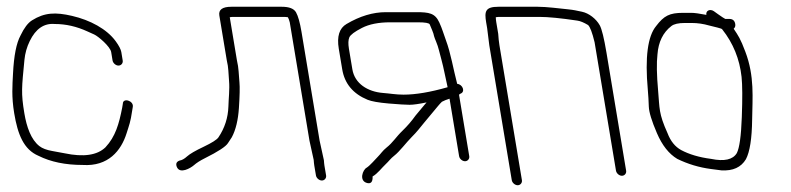

<svg xmlns="http://www.w3.org/2000/svg" viewBox="-20 -503 2339 568"><path d="M343 -324 338.9 -349C337.5 -357 332 -367.7 322.3 -381C295.9 -417.3 246.6 -443.6 193.2 -456C144.6 -467.3 111.9 -466.3 74.5 -442.7C62.6 -435.2 51.3 -420.3 40.7 -398C28.5 -375.7 21.1 -338.2 18.5 -285.5C16.7 -250.6 13.8 -217.5 22 -168C32.4 -105.5 50 -60.6 94 -42C130 -24 173.5 -15 224.5 -15C300.5 -10 338.4 -57.6 354.4 -108.5C362.3 -133.5 366.2 -142.3 370.9 -175L372.9 -187C375.9 -205.3 343.4 -214.7 343.4 -196L341.4 -184C332.1 -137 321.9 -99.2 291.8 -67C267.2 -43.6 227 -37.8 171.3 -49.5C163.3 -51.2 151 -53.4 134.5 -56.3C117.9 -59.2 105.2 -64 96.5 -70.8C71.7 -90.2 58.8 -127.3 52 -168C41.9 -228.9 44.4 -243.2 52.3 -326C54.2 -345.4 59.4 -363.9 68 -381.5C85.7 -418 110.4 -434.8 142.1 -432C174.7 -432 206.9 -424.7 238.7 -410C244.5 -407.3 251.1 -404.3 258.7 -401C270.7 -395.6 306.1 -365.4 308.9 -349L313 -324C314.4 -316.1 322.6 -309 330.5 -309C338.5 -309 344.4 -316.1 343 -324Z M944.7 16 939.8 -13C939.1 -17.7 938.5 -23 938.2 -29L925.5 -87L871.9 -409C867.3 -436.5 861.9 -455.7 855.7 -466.6C849.5 -477.5 835.5 -483 813.6 -483H664.6C637.9 -483 626 -474.3 628.9 -457L651 -324C656.2 -303.3 655.7 -285.4 657.6 -263.7C659.9 -239.4 656.1 -209.5 655.7 -188C654.6 -154.6 644.7 -124.1 626.2 -96.6C621.5 -89.7 606.9 -80.5 582.4 -68.8C557.9 -57.2 541.6 -47.7 533.5 -40.4C525.5 -33.1 518.1 -29 511.3 -28C502 -24.7 499.3 -18.4 503.2 -9C512.3 12.8 544 -5.8 553.6 -14.2C561.4 -21.1 572.3 -28.1 586.2 -35C625.3 -54.5 648 -69.4 654.3 -79.5C658.2 -85.8 662.1 -91.7 665.8 -97C677.4 -118.6 684.4 -147.6 686.8 -183.7C689.2 -219.9 689.7 -245 688.4 -259C686.1 -282.6 686.5 -301.6 681 -324L659.7 -452C662.9 -452.7 666.2 -453 669.6 -453H818.6C823.2 -453 827.6 -452.7 831.7 -452C833.6 -448.7 835.4 -443.7 837.2 -437L895.5 -87L908 -30C908.4 -23.3 909.1 -17.7 909.8 -13L914.7 16C916 23.9 924.2 31 932.2 31C940.1 31 946 23.9 944.7 16Z M1368.2 -41 1337.9 -223 1342.4 -226C1357.1 -231.2 1349.2 -253.4 1332.5 -255C1321.1 -298 1313.6 -345.8 1299 -384.5C1291.9 -403.2 1289 -416.2 1279.6 -436.6C1267 -464.1 1249.7 -467 1211 -467H1121.5C1083.3 -467 1044.5 -455.3 1005.1 -432C983.8 -419.6 976.2 -395.2 982.2 -359L992.4 -298C999.4 -255.6 1024.5 -225.5 1067.6 -207.8C1079.2 -203.1 1100 -199.4 1129.9 -196.8C1159.9 -194.3 1180.4 -193 1191.4 -193C1202.4 -193 1219.1 -195.3 1241.7 -200C1240.7 -198 1239.9 -197 1239.2 -197L1209.2 -161C1197.8 -144.9 1185.1 -130.2 1171.2 -116.8C1150.7 -97.1 1143 -81.8 1123 -66C1112 -57.3 1106.7 -48.2 1097.5 -39C1089.2 -30.7 1075.4 -14 1064.8 -7C1053.2 -1.2 1040.7 32.3 1066.4 38.5C1077.4 41.1 1082.7 35 1082.3 20L1082.2 19C1096.7 11.1 1110.2 -7.4 1120.7 -17C1130.2 -25.8 1135.6 -34.2 1146.4 -42.5C1161.9 -54.4 1182.3 -81.9 1197.7 -97.3C1214.4 -113.9 1222.4 -125.2 1234.7 -140L1275.9 -189.5C1280.1 -194.5 1283.9 -198.7 1287.4 -202C1293.5 -205.3 1301 -208.3 1309.9 -211L1338.2 -41C1339.5 -33.1 1347.7 -26 1355.7 -26C1363.6 -26 1369.5 -33.1 1368.2 -41ZM1173.9 -223C1150.9 -223 1133.7 -226.5 1113 -228C1067.5 -231.7 1029.4 -255.7 1022.4 -298L1012.2 -359C1009.8 -373.6 1010.2 -384.8 1013.4 -392.4C1016.7 -400 1029.1 -409.3 1050.7 -420.4C1072.3 -431.5 1100.2 -437 1134.2 -437H1216C1237.5 -437 1249.2 -435 1251.2 -431L1258.7 -413C1261.5 -406.3 1263.3 -400.7 1264.1 -396C1265.5 -391.3 1267.6 -385.8 1270.3 -379.5C1277.6 -362.5 1279.8 -347.5 1286 -326.1C1291.9 -305.5 1299.3 -265.6 1304.2 -245C1252.9 -230.3 1209.4 -223 1173.9 -223Z M1524 30 1457.5 -369C1455.8 -379.7 1454.6 -391 1453.9 -403L1448.2 -437C1447.3 -442.3 1446.8 -447.3 1446.7 -452C1449.9 -452.7 1454.2 -453 1459.6 -453H1575.6C1601.9 -453 1639.4 -449.3 1688.1 -442C1696.7 -440.8 1707.2 -436.4 1719.6 -429C1725.5 -423.9 1732 -406.9 1739 -378L1802.3 2C1803.7 9.9 1811.9 17 1819.8 17C1827.8 17 1833.7 9.9 1832.3 2L1774.2 -347C1767 -390 1760.4 -417.1 1754.2 -428.3C1743.6 -447.3 1722.3 -464 1701.6 -468.3C1688.6 -471 1688.6 -471 1681.3 -472.5C1676.5 -473.5 1669 -474.5 1658.9 -475.6C1636.1 -477.9 1597.2 -483 1570.6 -483H1454.6C1415.3 -483 1412.9 -469 1418.2 -437L1421.1 -420L1427.5 -369L1494 30C1495.3 37.9 1503.6 45 1511.5 45C1519.4 45 1525.3 37.9 1524 30Z M2116.7 -416C2149 -375.2 2168 -328.4 2173.8 -275.6C2176.3 -252 2176.6 -212.3 2174.5 -156.4C2172.5 -100.5 2167.5 -65 2159.7 -50C2148 -30.6 2122.6 -24.9 2083.5 -33C2048.7 -37.5 2019.2 -46.2 1995.2 -59C1977.2 -68.8 1963.7 -85.5 1954.8 -109C1928.2 -167.9 1931.6 -181.9 1926.9 -235C1922.7 -281.5 1922.1 -317.2 1925 -342C1927.7 -378.8 1941.4 -406.8 1966.2 -426C1974 -432 1987.1 -435 2005.6 -435H2026.6C2043.6 -435 2060.7 -432.5 2078.1 -427.5C2091.6 -423.6 2116.2 -419.3 2116.7 -416ZM2000.6 -465C1960.4 -465 1944.1 -456.2 1921.1 -426C1896.1 -396 1887.8 -333.3 1896.4 -238C1897.9 -220.7 1898.9 -203.8 1899.4 -187.5C1900 -171.2 1907.9 -145.1 1923.4 -109.1C1938.8 -73.2 1958.8 -47.8 1983.5 -33C2015 -17.6 2048.3 -7.6 2083.5 -3C2098.8 -1 2098.8 -1 2114.2 1C2148.2 3 2172.4 -8 2186.7 -32C2198.2 -53.7 2204.4 -92.9 2205.1 -149.5C2205.9 -213 2212.7 -277.1 2184.9 -350.2C2170.2 -389.2 2164.4 -397 2150.4 -418C2154.5 -421.3 2156.1 -426 2155.1 -432C2153.4 -442 2147.6 -447 2137.6 -447H2125.6C2122.7 -448.3 2115.6 -453 2104.2 -461L2091.7 -470C2081 -477.2 2067.4 -472.1 2069.6 -459C2048.9 -463 2034.1 -465 2025.1 -465Z"/></svg>

Font: MewTooHand
Style: Lta
Weight: 400
Designer: Mew Too, Robert Jablonski
Version: Version 0.77